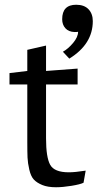

<svg xmlns="http://www.w3.org/2000/svg" viewBox="-20 -779 444 809"><path d="M371 -690Q371 -593 272 -532L245 -561Q267 -573 288 -598Q309 -623 309 -645Q305 -644 294 -644Q269 -645 255.5 -660Q242 -675 242 -698Q242 -759 301 -759Q335 -759 353 -740Q371 -721 371 -690ZM20 -423V-471L95 -480V-569L174 -587V-480L307 -490V-423H174V-196Q174 -116 191.5 -84.5Q209 -53 270 -53Q296 -53 341 -60L332 -9Q318 -2 281 4Q244 10 216 10Q181 10 158 0.5Q135 -9 122.5 -22.5Q110 -36 103.5 -64Q97 -92 96 -115Q95 -138 95 -181V-423Z"/></svg>

Font: Enriqueta
Style: Regular
Weight: 400
Designer: Viviana Monsalve, Gustavo Ibarra
Foundry: Viviana Monsalve, Gustavo Ibarra
Version: Version 1.002